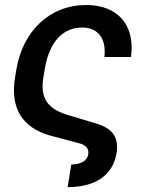

<svg xmlns="http://www.w3.org/2000/svg" viewBox="-20 -573 592 782"><path d="M270.6 96.9 255.3 189.3C359.7 188.9 438.2 147.7 454.5 51.8C465.2 -12.8 438.9 -48.3 376.8 -68.5L253.6 -105.5C174 -130.3 142 -173.3 157 -260.3L162.3 -291.9C180.4 -399.5 233 -460.9 315.7 -460.9C380.3 -460.9 413.7 -414.1 405.2 -340.9H513.5C531.6 -472.3 458.1 -552.6 331.7 -552.6C182.5 -552.6 73.5 -447.4 46.9 -291.2L41.9 -261.4C19.2 -128.9 73.9 -53.3 181.5 -21.7L299 9.6C329.5 16.3 343 32.3 339.5 55C335.6 82 309.3 96.9 270.6 96.9Z"/></svg>

Font: Magic Ui Pro Medium
Style: Italic
Weight: 500
Italic angle: -9.39999°
Designer: Stefan Endress, Andreas Faust
Version: Version 1.000;FEAKit 1.0